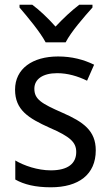

<svg xmlns="http://www.w3.org/2000/svg" viewBox="-20 -786 468 816"><path d="M174 -606H259C282 -651 338 -715 373 -754V-766H317C282 -739 252 -711 216 -673C184 -709 148 -743 117 -766H63V-754C98 -713 150 -651 174 -606ZM387 -147C387 -231 334 -268 245 -307C156 -346 126 -364 126 -409C126 -449 161 -475 223 -475C268 -475 311 -462 350 -443L380 -511C335 -533 285 -546 227 -546C118 -546 44 -494 44 -405C44 -319 100 -284 191 -243C279 -205 304 -181 304 -140C304 -92 270 -62 196 -62C140 -62 82 -82 45 -104V-23C82 -2 130 10 196 10C314 10 387 -44 387 -147Z"/></svg>

Font: Noto Sans Lao UI SemCond
Style: Regular
Weight: 400
Width: 4
Designer: Monotype Design Team
Foundry: Monotype Imaging Inc.
Version: Version 2.000